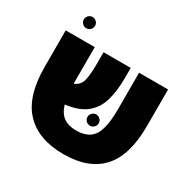

<svg xmlns="http://www.w3.org/2000/svg" viewBox="-167 -919 1095 1095"><g transform="rotate(30 381.0 -371.5)"><path d="M384 9Q219 9 131.5 -83.5Q44 -176 44 -369V-609H235V-372Q235 -369 235 -368Q275 -384 284 -425Q293 -466 293 -531V-609H472V-540Q472 -457 453.5 -393Q435 -329 387 -290Q339 -251 250 -240Q266 -188 298 -166Q330 -144 380 -144H381Q433 -144 465.5 -166Q498 -188 512.5 -237.5Q527 -287 527 -370V-609H718V-368Q718 -175 634 -83Q550 9 386 9ZM435 -207Q420 -207 409 -218Q398 -229 398 -244Q398 -259 409 -270Q420 -281 435 -281Q450 -281 461 -270Q472 -259 472 -244Q472 -229 461 -218Q450 -207 435 -207ZM139 -678Q124 -678 113 -689Q102 -700 102 -715Q102 -730 113 -741Q124 -752 139 -752Q154 -752 165 -741Q176 -730 176 -715Q176 -700 165 -689Q154 -678 139 -678Z"/></g></svg>

Font: Noto Sans Hebrew SemiCondensed Black
Style: Regular
Weight: 900
Width: 4
Designer: Ben Nathan
Foundry: Google LLC
Version: Version 3.001; ttfautohint (v1.8.4.7-5d5b)